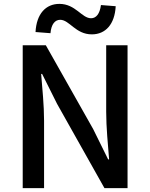

<svg xmlns="http://www.w3.org/2000/svg" viewBox="-20 -969 774 989"><path d="M97 0H207V-347C207 -427 198 -512 192 -588H197L274 -434L518 0H637V-736H527V-393C527 -313 536 -224 542 -148H537L460 -304L216 -736H97ZM453 -792C523 -792 571 -843 576 -937L500 -943C494 -897 475 -875 449 -875C401 -875 369 -949 286 -949C216 -949 168 -898 163 -804L240 -798C244 -844 263 -867 290 -867C338 -867 369 -792 453 -792Z"/></svg>

Font: Genne Gothic Medium
Style: Regular
Weight: 500
Designer: Ryoko NISHIZUKA (kana & ideographs); Paul D. Hunt (Latin, Greek & Cyrillic); Wenlong ZHANG (bopomofo); Sandoll Communica
Foundry: Adobe Systems Incorporated
Version: Version 1.004;PS 1.004;hotconv 16.6.51;makeotf.lib2.5.65220